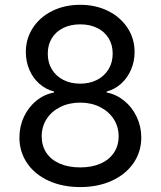

<svg xmlns="http://www.w3.org/2000/svg" viewBox="-20 -757 659 787"><path d="M59.6 -193.4Q59.6 -238.8 78.1 -278.3Q96.7 -317.9 129.2 -344.2Q161.6 -370.6 201.7 -377.9V-381.8Q167 -390.6 140.6 -414.3Q114.3 -438 100.1 -471.7Q85.9 -505.4 85.9 -543.9Q85.9 -598.6 114.7 -642.8Q143.6 -687 194.3 -712.2Q245.1 -737.3 309.1 -737.3Q372.1 -737.3 422.9 -712.2Q473.6 -687 502.7 -642.8Q531.7 -598.6 531.7 -543.9Q531.7 -505.9 517.3 -471.9Q502.9 -438 476.8 -414.3Q450.7 -390.6 417 -381.8V-377.9Q456.1 -370.6 488.8 -344.2Q521.5 -317.9 540.3 -278.1Q559.1 -238.3 559.1 -193.4Q559.1 -134.8 527.1 -88.4Q495.1 -42 438.2 -16.1Q381.3 9.8 309.1 9.8Q236.3 9.8 179.4 -16.1Q122.6 -42 91.1 -88.4Q59.6 -134.8 59.6 -193.4ZM466.3 -198.2Q466.3 -237.8 445.8 -269.3Q425.3 -300.8 389.4 -318.6Q353.5 -336.4 309.1 -336.4Q263.7 -336.4 227.5 -318.6Q191.4 -300.8 171.1 -269.3Q150.9 -237.8 150.9 -198.2Q150.9 -159.7 169.9 -130.9Q189 -102.1 224.9 -86.4Q260.7 -70.8 309.1 -70.8Q356.4 -70.8 392.1 -86.4Q427.7 -102.1 447 -131.1Q466.3 -160.2 466.3 -198.2ZM441.9 -537.1Q441.9 -573.2 425.3 -600.3Q408.7 -627.4 378.4 -642.3Q348.1 -657.2 309.1 -657.2Q269 -657.2 239 -642.3Q209 -627.4 192.4 -600.3Q175.8 -573.2 175.8 -537.1Q175.8 -500.5 192.6 -472.7Q209.5 -444.8 239.7 -429.4Q270 -414.1 309.1 -414.1Q347.2 -414.1 377.4 -429.4Q407.7 -444.8 424.8 -472.9Q441.9 -501 441.9 -537.1Z"/></svg>

Font: Inter RS Variable
Style: Regular
Weight: 400
Designer: Rasmus Andersson (customised by Maria Ramos and Noel Pretorius)
Foundry: rsms
Version: Version 3.001;Glyphs 3.2.3 (3260)